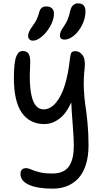

<svg xmlns="http://www.w3.org/2000/svg" viewBox="-20 -830 615 1134"><path d="M361.8 -596.2Q334 -596.2 334 -621.1Q334 -644 356.9 -673.8Q372.1 -695.8 380.1 -716.1Q388.2 -736.3 395 -767.1Q405.8 -810.1 440.9 -810.1Q484.9 -810.1 484.9 -763.2Q484.9 -722.7 465.3 -683.1Q445.8 -643.6 417 -619.9Q388.2 -596.2 361.8 -596.2ZM174.8 -589.8Q161.6 -589.8 153.8 -597.4Q146 -605 146 -618.2Q146 -640.1 171.9 -675.8Q188 -697.8 195.6 -713.1Q203.1 -728.5 210 -752Q214.8 -773.4 225.3 -782.7Q235.8 -792 252.9 -792Q274.4 -792 286.6 -781Q298.8 -770 298.8 -748Q298.3 -714.4 277.6 -676.8Q256.8 -639.2 227.8 -614.5Q198.7 -589.8 174.8 -589.8ZM292 284.2Q201.2 284.2 151.1 261.5Q101.1 238.8 101.1 198.2Q101.1 163.1 134.8 163.1Q147 163.1 163.8 170.9Q180.7 178.7 211.7 186.8Q242.7 194.8 289.1 194.8Q325.2 194.8 350.3 183.1Q375.5 171.4 389.6 148.7Q403.8 126 409.9 96.7Q416 67.4 416 27.8Q416 -11.2 409.7 -90.3Q403.3 -169.4 400.9 -225.1Q370.1 -157.2 328.6 -127.2Q287.1 -97.2 242.2 -97.2Q155.8 -97.2 108.9 -164.1Q62 -231 62 -370.1Q62 -418 65.9 -450.4Q69.8 -482.9 77.4 -499.5Q85 -516.1 93.5 -522.5Q102.1 -528.8 113.8 -528.8Q139.2 -528.8 149.7 -511.2Q160.2 -493.7 158.2 -450.2Q142.6 -184.1 236.8 -184.1Q277.8 -184.1 310.8 -223.9Q343.8 -263.7 363.8 -330.1Q383.8 -396.5 393.1 -483.9Q396 -511.2 402.1 -519.5Q408.2 -527.8 425.8 -527.8Q450.2 -527.8 467.8 -504.2Q485.4 -480.5 480 -426.8Q472.7 -366.2 475.3 -305.7Q478 -245.1 484.1 -208.7Q490.2 -172.4 496.6 -107.2Q502.9 -42 502.9 27.8Q502.9 94.2 486.6 144.5Q470.2 194.8 441.2 224.9Q412.1 254.9 374.8 269.5Q337.4 284.2 292 284.2Z"/></svg>

Font: Shantell Sans Irregular Bouncy
Style: Regular
Weight: 400
Designer: Stephen Nixon, Anya Danilova, Shantell Martin
Foundry: Arrow Type
Version: Version 1.006;[9816181b4]